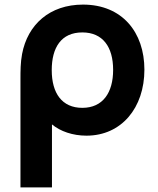

<svg xmlns="http://www.w3.org/2000/svg" viewBox="-20 -575 688 835"><path d="M69 -230V240H206V-34C242 -4 296 15 356 15C509 15 608 -107 608 -272C608 -435 511 -555 341 -555C196 -555 100 -468 76 -340C69 -303 69 -266 69 -230ZM205 -270C205 -368 246 -434 338 -434C427 -434 472 -371 472 -271C472 -173 428 -106 338 -106C250 -106 205 -169 205 -270Z"/></svg>

Font: Eudonet ExtraBold
Style: Regular
Weight: 800
Designer: Mikhail Sharanda
Foundry: Mikhail Sharanda
Version: Version 4.503;Glyphs 3.1.2 (3151)